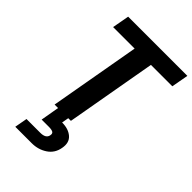

<svg xmlns="http://www.w3.org/2000/svg" viewBox="-279 -803 1174 1174"><g transform="rotate(45 308.0 -216.0)"><path d="M84 -588 104 -698H616L596 -588H411L307 0H284L276 45Q331 45 363.5 73Q396 101 386 154Q377 208 333.5 237Q290 266 234 266H92L107 184H226Q274 184 280 152Q284 134 273 127.5Q262 121 237 121H175L196 0H166L270 -588Z"/></g></svg>

Font: Poppins SemiBold
Style: Italic
Weight: 600
Italic angle: -10°
Designer: Ninad Kale (Devanagari), Jonny Pinhorn (Latin)
Foundry: Indian Type Foundry
Version: Version 3.200;PS 1.000;hotconv 16.6.54;makeotf.lib2.5.65590